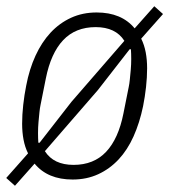

<svg xmlns="http://www.w3.org/2000/svg" viewBox="-28 -564 543 616"><path d="M201 -237 371 -433Q343 -477 279 -477Q214 -477 174.5 -435Q135 -393 119 -312L102 -227Q100 -218 98.5 -203.5Q97 -189 95.5 -172Q94 -155 94 -137.5Q94 -120 95 -106H99ZM208 -35Q273 -35 312.5 -77Q352 -119 368 -200L385 -285Q387 -294 388.5 -308.5Q390 -323 391.5 -340Q393 -357 393 -374.5Q393 -392 392 -406H388L286 -275L116 -79Q144 -35 208 -35ZM205 12Q125 12 83 -39L20 32L-8 7L62 -72Q52 -92 47.5 -116Q43 -140 43 -167Q43 -196 46.5 -227.5Q50 -259 56 -289Q66 -342 86 -385.5Q106 -429 134.5 -459.5Q163 -490 200 -507Q237 -524 282 -524Q362 -524 404 -473L467 -544L495 -519L425 -440Q435 -420 439.5 -396Q444 -372 444 -345Q444 -316 440.5 -284.5Q437 -253 431 -223Q420 -170 400.5 -126.5Q381 -83 352.5 -52.5Q324 -22 287 -5Q250 12 205 12Z"/></svg>

Font: IBM Plex Sans Cond Light
Style: Italic
Weight: 300
Width: 3
Italic angle: -11°
Designer: Mike Abbink, Paul van der Laan, Pieter van Rosmalen
Foundry: Bold Monday
Version: Version 1.3